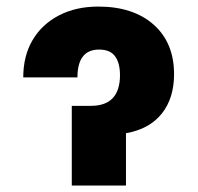

<svg xmlns="http://www.w3.org/2000/svg" viewBox="-20 -573 610 593"><path d="M51.8 -334Q51.8 -400.4 80.8 -449.5Q109.9 -498.5 162.4 -525.6Q214.8 -552.7 283.7 -552.7Q391.6 -552.7 454.6 -496.8Q517.6 -440.9 517.6 -343.8Q517.6 -269.5 479.5 -221.9Q441.4 -174.3 369.1 -161.6V0H201.7V-246.1H260.7Q350.1 -246.1 350.6 -340.3Q350.6 -378.4 335.4 -399.2Q320.3 -419.9 286.1 -419.9Q219.2 -419.9 219.2 -334Z"/></svg>

Font: Inter Display Extra Bold
Style: Regular
Weight: 800
Designer: Rasmus Andersson
Foundry: rsms
Version: Version 4.000;git-4fc901f